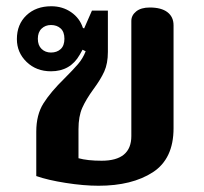

<svg xmlns="http://www.w3.org/2000/svg" viewBox="-20 -579 651 614"><path d="M96 -16V-158Q96 -212 119 -248.5Q142 -285 186 -328Q214 -356 229.5 -374Q245 -392 254 -415L244 -420L235 -404Q205 -351 143 -351Q96 -351 65 -381Q34 -411 34 -454Q34 -501 64.5 -530Q95 -559 144 -559Q180 -559 207.5 -540Q235 -521 245 -490L249 -488L274 -545H325V-413Q325 -376 313.5 -350.5Q302 -325 279 -294Q255 -261 243 -234Q231 -207 231 -166V-73Q260 -65 305 -65Q400 -65 400 -144V-512Q400 -530 415.5 -542.5Q431 -555 459 -555Q496 -555 515.5 -540Q535 -525 535 -498V-169Q535 -71 468.5 -28Q402 15 295 15Q248 15 190.5 6Q133 -3 96 -16ZM186 -455Q186 -477 174 -488Q162 -499 143 -499Q125 -499 113 -487.5Q101 -476 101 -455Q101 -434 113 -422.5Q125 -411 143 -411Q162 -411 174 -422Q186 -433 186 -455Z"/></svg>

Font: Maitree
Style: Bold
Weight: 700
Designer: CadsonDemak Team
Foundry: CadsonDemak
Version: Version 1.002